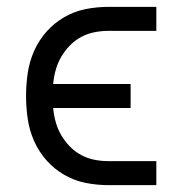

<svg xmlns="http://www.w3.org/2000/svg" viewBox="-20 -540 540 560"><path d="M297 0Q263 0 230 -6.5Q197 -13 167.5 -30Q138 -47 115.5 -72.5Q93 -98 79.5 -128.5Q66 -159 61 -192.5Q56 -226 56 -260Q56 -294 61 -327.5Q66 -361 79.5 -391.5Q93 -422 115.5 -447.5Q138 -473 167.5 -490Q197 -507 230 -513.5Q263 -520 297 -520H436V-450H297Q276 -450 255.5 -446Q235 -442 216.5 -432Q198 -422 183.5 -407Q169 -392 158.5 -374Q148 -356 142.5 -336Q137 -316 135 -295H361V-225H135Q137 -204 142.5 -184Q148 -164 158.5 -146Q169 -128 183.5 -113Q198 -98 216.5 -88Q235 -78 255.5 -74Q276 -70 297 -70H436V0Z"/></svg>

Font: Iosevka Curly
Style: Regular
Weight: 400
Monospace: yes
Designer: Belleve Invis
Foundry: Belleve Invis
Version: Version 22.1.2; ttfautohint (v1.8.4)